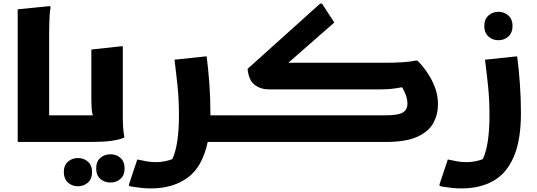

<svg xmlns="http://www.w3.org/2000/svg" viewBox="-20 -794 3005 1074"><path d="M79 -742 260 -760 263 -752Q259 -734 257.5 -707Q256 -680 255.5 -652Q255 -624 255 -604V-149H385V-20L365 0H79Z M365 0V-129L385 -149H499Q494 -165 492.5 -187Q491 -209 491 -236V-517L656 -535H667V-186Q667 -166 667 -136.5Q667 -107 669 -78.5Q671 -50 675 -32V-24Q645 -12 602 -6Q559 0 496 0ZM518 148Q518 110 541 89.5Q564 69 598 69Q631 69 654 89.5Q677 110 677 148Q677 186 654 206.5Q631 227 598 227Q564 227 541 206.5Q518 186 518 148ZM337 169Q337 131 360 110.5Q383 90 416 90Q449 90 472 110.5Q495 131 495 169Q495 206 472 227Q449 248 416 248Q383 248 360 227Q337 206 337 169Z M748 98Q774 104 800 108.5Q826 113 852 113Q879 113 903 108Q927 103 944 96Q981 17 981 -150Q981 -236 973 -313.5Q965 -391 956 -460L1125 -478H1136Q1145 -409 1151 -327.5Q1157 -246 1157 -162Q1157 -155 1157 -149H1293V-20L1273 0H1142Q1112 140 1029.5 200Q947 260 824 260Q798 260 770 257Q742 254 722 250.5Q702 247 702 246V236Z M1273 0 1274 -129 1294 -149H2137Q2207 -149 2233 -164.5Q2259 -180 2259 -214Q2259 -238 2250 -262.5Q2241 -287 2229 -306Q2193 -299 2164.5 -296.5Q2136 -294 2103 -294H1485Q1438 -294 1404.5 -319.5Q1371 -345 1365 -409L1771 -774H1781L1850 -668L1593 -443H2134Q2182 -443 2227.5 -445.5Q2273 -448 2303 -455H2315Q2339 -432 2366 -394Q2393 -356 2411.5 -309Q2430 -262 2430 -211Q2430 -154 2404 -106Q2378 -58 2314.5 -29Q2251 0 2138 0Z M2768 -569Q2735 -569 2712 -590Q2689 -611 2689 -649Q2689 -686 2712 -707Q2735 -728 2768 -728Q2801 -728 2824 -707Q2847 -686 2847 -649Q2847 -611 2824 -590Q2801 -569 2768 -569ZM2485 98Q2511 104 2537 108.5Q2563 113 2589 113Q2616 113 2640 108Q2664 103 2681 96Q2718 17 2718 -150Q2718 -236 2710 -313.5Q2702 -391 2693 -460L2862 -478H2873Q2882 -409 2888 -327.5Q2894 -246 2894 -162Q2894 -9 2853.5 84Q2813 177 2738.5 218.5Q2664 260 2561 260Q2535 260 2507 257Q2479 254 2459 250.5Q2439 247 2439 246V236Z"/></svg>

Font: Kufam
Style: Bold
Weight: 700
Designer: Wael Morcos, Artur Schmal
Foundry: Original Type
Version: Version 1.300; ttfautohint (v1.8.3)